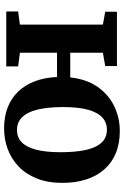

<svg xmlns="http://www.w3.org/2000/svg" viewBox="151 -762 621 964"><g transform="rotate(90 462.0 -279.5)"><path d="M624.1 11Q564.1 11 517.4 -7.6Q470.7 -26.2 438 -61.1Q405.2 -95.9 387 -144.9Q368.8 -193.8 366.1 -254.8H244.4V-68.4L312.9 -59.6V0H37.1V-59.6L103 -68.4V-485.1L38.4 -496.8V-555.7H311.3V-496.8L244.4 -485.1V-321.2H368.1Q377.3 -404 416.3 -459.3Q455.2 -514.6 513.4 -542.3Q571.5 -570 637 -570Q700.4 -570 748.9 -549.8Q797.4 -529.7 830.5 -491.8Q863.6 -453.9 880.6 -400.8Q897.7 -347.7 897.7 -282.3Q897.7 -207.8 875.4 -152.7Q853.2 -97.6 814.7 -61.2Q776.2 -24.7 727.2 -6.9Q678.1 11 624.1 11ZM632.4 -53.7Q668.6 -53.7 693.4 -77.2Q718.1 -100.7 730.9 -149.2Q743.7 -197.6 743.7 -272Q743.7 -326.6 737.6 -369.7Q731.5 -412.9 718.3 -443.2Q705 -473.4 683.5 -489.4Q662 -505.3 630.8 -505.3Q594.5 -505.3 569.1 -481.9Q543.7 -458.4 530.4 -410.2Q517.1 -362.1 517.1 -287Q517.1 -231.9 523.6 -188.7Q530.1 -145.5 543.8 -115.4Q557.5 -85.4 579.6 -69.5Q601.7 -53.7 632.4 -53.7Z"/></g></svg>

Font: Merriweather 7pt Light
Style: Regular
Weight: 300
Designer: Eben Sorkin
Foundry: Eben Sorkin
Version: Version 2.200;gftools[0.9.31]